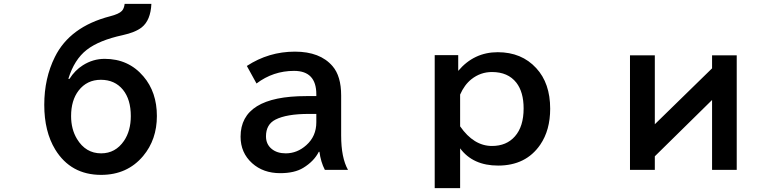

<svg xmlns="http://www.w3.org/2000/svg" viewBox="-20 -850 4040 989"><path d="M337.9 -443.8Q366.2 -488.3 406.7 -513.7Q459 -546.9 519 -546.9Q642.1 -546.9 718.8 -456.5Q788.1 -375.5 788.1 -252.4Q788.1 -130.9 717.3 -46.4Q635.7 50.8 501 50.8Q344.7 50.8 264.6 -79.6Q208 -172.4 208 -310.1Q208 -446.8 262.7 -556.6Q339.8 -712.4 546.9 -766.1Q592.8 -777.8 607.9 -793.9Q619.1 -805.7 622.1 -830.1H759.8Q755.9 -745.6 710 -709Q676.8 -683.1 611.8 -668.9Q490.2 -642.6 426.8 -593.3Q362.3 -543 332 -443.8ZM499.5 -439Q427.7 -439 384.8 -383.3Q346.2 -333 346.2 -252Q346.2 -184.6 376.5 -134.3Q421.4 -60.1 501 -60.1Q574.7 -60.1 618.7 -124.5Q653.8 -176.3 653.8 -252Q653.8 -337.9 613.3 -387.7Q571.3 -439 499.5 -439Z M1609.4 -355V-364.3Q1609.4 -484.9 1494.6 -484.9Q1387.2 -484.9 1301.3 -419.9L1251.5 -510.3Q1364.3 -584 1499 -584Q1628.9 -584 1692.9 -509.3Q1737.3 -458 1737.3 -357.9V-151.9Q1737.3 -37.6 1772.5 24.9H1653.3Q1632.3 -15.6 1625.5 -67.9H1622.1Q1597.2 -19 1542 14.6Q1497.1 42 1423.3 42Q1335.9 42 1278.8 -9.3Q1219.2 -63 1219.2 -146Q1219.2 -355 1557.1 -355ZM1609.4 -263.2H1570.3Q1456.1 -263.2 1398.9 -233.9Q1350.1 -209 1350.1 -147.9Q1350.1 -106.9 1379.4 -83Q1407.2 -60.1 1451.7 -60.1Q1510.7 -60.1 1557.6 -102.1Q1609.4 -147.9 1609.4 -220.2Z M2340.3 -565.9V-484.9Q2421.4 -581.1 2543.9 -581.1Q2667 -581.1 2742.2 -499Q2814 -421.4 2814 -290Q2814 -179.2 2762.7 -104.5Q2689 2.9 2545.9 2.9Q2416 2.9 2350.1 -85.9V119.1H2219.2V-565.9ZM2350.1 -199.2Q2420.4 -98.1 2514.2 -98.1Q2588.9 -98.1 2632.3 -147.5Q2677.2 -198.2 2677.2 -291.5Q2677.2 -376 2639.6 -424.3Q2596.7 -479 2514.2 -479Q2455.1 -479 2408.2 -441.9Q2372.1 -413.1 2350.1 -362.8Z M3225.1 -564.9H3353V-210L3647.9 -498V-564.9H3774.9V24.9H3647.9V-335L3353 -44.9V24.9H3225.1Z"/></svg>

Font: FORM UDPGothic
Style: Bold
Weight: 700
Foundry: Pronama LLC
Version: Version 1.051